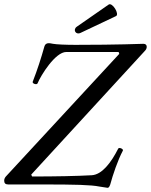

<svg xmlns="http://www.w3.org/2000/svg" viewBox="-44 -880 720 916"><path d="M340 -723 509 -803C528 -811 492 -871 474 -858L323 -753C302 -739 317 -712 340 -723ZM469 16C474 16 478 12 482 0C494 -45 518 -116 542 -161C547 -169 524 -179 520 -171C485 -102 442 -47 394 -44C324 -40 220 -38 109 -38L105 -47L646 -636C653 -643 656 -649 656 -657C656 -666 650 -671 640 -671C625 -671 522 -666 316 -666C269 -666 225 -668 209 -671C199 -673 193 -674 189 -674C178 -674 171 -669 168 -659C152 -602 134 -546 112 -490C109 -481 131 -474 135 -482C151 -521 220 -632 272 -632H522L525 -623L-16 -38C-21 -32 -24 -26 -24 -18C-24 -6 -18 0 -5 0H157C317 0 390 2 430 10Z"/></svg>

Font: Junicode Two Beta SemiCondensed Medium
Style: Italic
Weight: 500
Width: 4
Italic angle: -10°
Version: Version 1.063